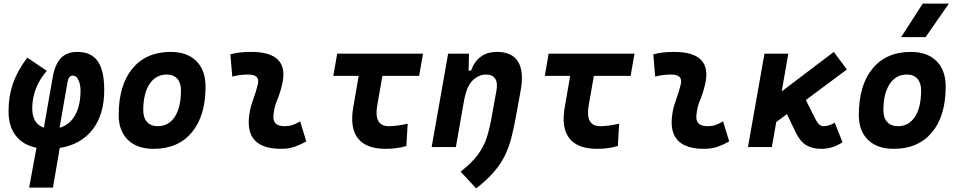

<svg xmlns="http://www.w3.org/2000/svg" viewBox="-20 -815 5313 1064"><path d="M273.4 224.6H141.6L182.1 3.9Q106.9 -11.7 67.1 -63.7Q27.3 -115.7 27.3 -197.3Q27.3 -281.7 52.7 -354Q78.1 -426.3 131.3 -495.6L239.3 -422.4Q158.7 -329.1 158.7 -213.4Q158.7 -129.9 223.1 -107.4L272 -386.2Q284.7 -459 317.6 -493.2Q350.6 -527.3 408.2 -527.3Q485.4 -527.3 521.5 -476.1Q557.6 -424.8 557.6 -315.4Q557.6 -180.2 492.9 -96.9Q428.2 -13.7 311 4.9ZM310.1 -106.9Q365.2 -122.6 395.8 -176Q426.3 -229.5 426.3 -314Q426.3 -345.7 415 -370.8Q403.8 -396 383.3 -396Q360.8 -396 354.5 -361.8Z M831.1 9.8Q739.7 9.8 688.7 -39.8Q637.7 -89.4 637.7 -177.7Q637.7 -342.8 713.9 -435.1Q790 -527.3 925.8 -527.3Q1017.1 -527.3 1068.1 -476.6Q1119.1 -425.8 1119.1 -335Q1119.1 -172.4 1043 -81.3Q966.8 9.8 831.1 9.8ZM854.5 -115.7Q915 -115.7 949 -168.2Q982.9 -220.7 982.9 -314Q982.9 -355.5 962.4 -378.7Q941.9 -401.9 904.8 -401.9Q843.3 -401.9 808.6 -349.4Q773.9 -296.9 773.9 -203.6Q773.9 -162.1 795.2 -138.9Q816.4 -115.7 854.5 -115.7Z M1643.6 -142.6 1677.2 -31.2Q1647.5 -14.2 1614.3 -2.2Q1581.1 9.8 1538.1 9.8Q1348.6 9.8 1358.9 -153.3Q1362.3 -205.6 1379.9 -253.9Q1397.5 -302.2 1408.2 -345.2Q1423.3 -401.9 1356.4 -401.9Q1310.1 -401.9 1267.1 -390.6L1256.8 -513.7Q1285.6 -522 1314.5 -524.7Q1343.3 -527.3 1372.1 -527.3Q1587.4 -527.3 1543 -345.2Q1531.7 -297.4 1515.1 -258.3Q1498.5 -219.2 1495.1 -172.4Q1491.2 -115.7 1557.1 -115.7Q1581.5 -115.7 1599.9 -121.8Q1618.2 -127.9 1643.6 -142.6Z M2117.7 9.8Q2008.8 9.8 1963.4 -48.3Q1918 -106.4 1937.5 -219.7L1967.8 -394.5H1827.1L1848.6 -517.6H2324.2L2302.7 -394.5H2099.1L2070.8 -232.9Q2049.8 -115.7 2134.8 -115.7Q2176.8 -115.7 2239.3 -129.4L2231.9 -5.9Q2179.2 9.8 2117.7 9.8Z M2372.1 0 2463.4 -517.6H2579.1L2576.7 -423.8H2590.8Q2607.4 -473.1 2643.6 -500.2Q2679.7 -527.3 2734.4 -527.3Q2817.4 -527.3 2850.8 -473.4Q2884.3 -419.4 2865.7 -315.4L2838.4 -164.6Q2826.7 -100.1 2812.7 -47.4Q2798.8 5.4 2775.9 51Q2752.9 96.7 2715.3 139.9Q2677.7 183.1 2618.7 229L2532.7 136.2Q2597.2 85.4 2629.9 40Q2662.6 -5.4 2678 -54.4Q2693.4 -103.5 2704.1 -163.6L2731 -312.5Q2739.3 -356.4 2723.9 -379.2Q2708.5 -401.9 2674.3 -401.9Q2632.8 -401.9 2598.6 -368.7Q2564.5 -335.4 2550.3 -249.5V-250.5L2506.3 0Z M3289.6 9.8Q3180.7 9.8 3135.3 -48.3Q3089.8 -106.4 3109.4 -219.7L3139.6 -394.5H2999L3020.5 -517.6H3496.1L3474.6 -394.5H3271L3242.7 -232.9Q3221.7 -115.7 3306.6 -115.7Q3348.6 -115.7 3411.1 -129.4L3403.8 -5.9Q3351.1 9.8 3289.6 9.8Z M3987.3 -142.6 4021 -31.2Q3991.2 -14.2 3958 -2.2Q3924.8 9.8 3881.8 9.8Q3692.4 9.8 3702.6 -153.3Q3706.1 -205.6 3723.6 -253.9Q3741.2 -302.2 3752 -345.2Q3767.1 -401.9 3700.2 -401.9Q3653.8 -401.9 3610.8 -390.6L3600.6 -513.7Q3629.4 -522 3658.2 -524.7Q3687 -527.3 3715.8 -527.3Q3931.2 -527.3 3886.7 -345.2Q3875.5 -297.4 3858.9 -258.3Q3842.3 -219.2 3838.9 -172.4Q3835 -115.7 3900.9 -115.7Q3925.3 -115.7 3943.6 -121.8Q3961.9 -127.9 3987.3 -142.6Z M4125 0 4216.3 -517.6H4348.6L4312 -308.6L4600.6 -527.3L4673.3 -430.2L4445.8 -260.7L4499.5 -153.8Q4518.1 -115.7 4543.5 -115.7Q4572.8 -115.7 4606 -134.8L4648.9 -26.4Q4617.7 -6.8 4589.8 1.5Q4562 9.8 4529.3 9.8Q4483.4 9.8 4449.5 -9.5Q4415.5 -28.8 4391.6 -77.6L4340.8 -182.6L4281.7 -138.7L4257.3 0Z M4932.6 9.8Q4841.3 9.8 4790.3 -39.8Q4739.3 -89.4 4739.3 -177.7Q4739.3 -342.8 4815.4 -435.1Q4891.6 -527.3 5027.3 -527.3Q5118.7 -527.3 5169.7 -476.6Q5220.7 -425.8 5220.7 -335Q5220.7 -172.4 5144.5 -81.3Q5068.4 9.8 4932.6 9.8ZM4956.1 -115.7Q5016.6 -115.7 5050.5 -168.2Q5084.5 -220.7 5084.5 -314Q5084.5 -355.5 5064 -378.7Q5043.5 -401.9 5006.3 -401.9Q4944.8 -401.9 4910.2 -349.4Q4875.5 -296.9 4875.5 -203.6Q4875.5 -162.1 4896.7 -138.9Q4918 -115.7 4956.1 -115.7ZM4974.1 -609.4 5093.3 -794.9H5238.3L5109.4 -609.4Z"/></svg>

Font: Cascadia Code PL
Style: Bold Italic
Weight: 700
Italic angle: -10°
Monospace: yes
Designer: Aaron Bell
Foundry: Saja Typeworks
Version: Version 2404.023; ttfautohint (v1.8.4)